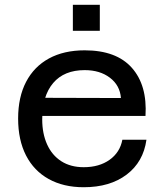

<svg xmlns="http://www.w3.org/2000/svg" viewBox="-20 -773 690 805"><path d="M331 12Q246 12 184 -22.5Q122 -57 89 -121.5Q56 -186 56 -276Q56 -366 89.5 -430Q123 -494 185.5 -528Q248 -562 335 -562Q468 -562 533 -488.5Q598 -415 590 -287H136L137 -363L487 -362Q483 -415 441 -447Q399 -479 335 -479Q249 -479 203 -425Q157 -371 157 -272Q157 -213 177.5 -167.5Q198 -122 237 -97Q276 -72 331 -72Q396 -72 439.5 -103Q483 -134 493 -187H594Q581 -94 511 -41Q441 12 331 12ZM285.5 -644V-753H398.5V-644Z"/></svg>

Font: Azeret Mono Thin
Style: Regular
Weight: 100
Designer: Martin Vácha
Foundry: Displaay
Version: Version 1.002